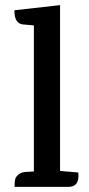

<svg xmlns="http://www.w3.org/2000/svg" viewBox="-20 -728 346 748"><path d="M247 0H37V-8Q37 -32 44 -40Q57 -56 77 -58L112 -60V-629L68 -633Q36 -637 36 -688L214 -708V-62L285 -56Q291 0 247 0Z"/></svg>

Font: Karma SemiBold
Style: Regular
Weight: 600
Designer: Joana Correia
Foundry: Indian Type Foundry
Version: Version 1.202;PS 1.0;hotconv 1.0.78;makeotf.lib2.5.61930; tt